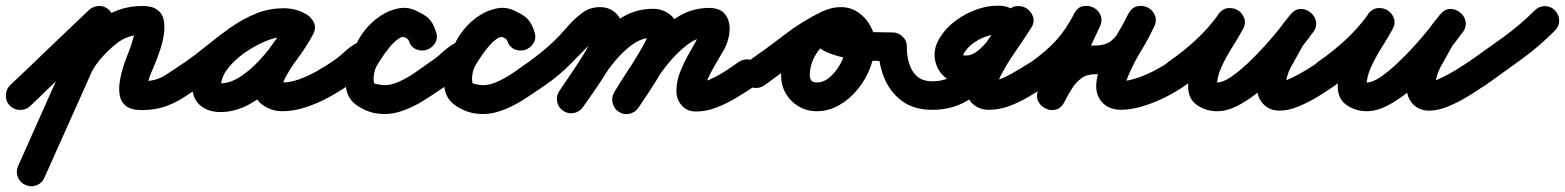

<svg xmlns="http://www.w3.org/2000/svg" viewBox="-71 -336 5501 675"><path d="M-37 35Q-51 20 -50.5 -1Q-50 -22 -35 -37Q-3 -67 29.5 -98Q62 -129 94 -160Q131 -195 168 -230.5Q205 -266 242 -301Q257 -315 278 -314.5Q299 -314 314 -299Q328 -284 327.5 -263Q327 -242 312 -228Q275 -193 238 -157.5Q201 -122 164 -87Q132 -56 99.5 -25Q67 6 35 37Q20 51 -1 50.5Q-22 50 -37 35ZM298 -311Q317 -302 324.5 -282.5Q332 -263 323 -244Q264 -111 204.5 22Q145 155 85 289Q85 289 85 289Q85 289 85 289Q77 308 57 315.5Q37 323 18 314Q-1 306 -8.5 286Q-16 266 -7 247Q52 114 111.5 -19Q171 -152 231 -285Q239 -304 259 -311.5Q279 -319 298 -311ZM240 -59Q233 -39 213.5 -30.5Q194 -22 175 -30Q155 -37 146.5 -56.5Q138 -76 146 -95Q165 -144 200 -186.5Q235 -229 275 -261Q342 -315 429 -315Q465 -315 483 -301Q501 -287 505 -264Q509 -241 505 -214.5Q501 -188 492.5 -162.5Q484 -137 476 -117Q468 -98 458.5 -75.5Q449 -53 447 -31Q447 -29 444.5 -35Q442 -41 440 -43Q437 -46 430 -48Q423 -50 427 -50Q476 -50 509 -71Q542 -92 580 -118Q580 -118 580 -118Q580 -118 580 -118Q597 -130 617.5 -126.5Q638 -123 650 -106Q662 -89 658.5 -68.5Q655 -48 638 -36Q604 -12 572.5 8Q541 28 506.5 39.5Q472 51 427 51Q389 51 371 36Q353 21 349.5 -3Q346 -27 351 -55Q356 -83 365 -109.5Q374 -136 382 -155Q390 -175 395.5 -195Q401 -215 408 -235Q408 -234 409 -231Q413 -222 421 -217Q422 -216 423.5 -215.5Q425 -215 426 -215Q428 -214 429 -214Q377 -214 339 -183Q308 -159 281 -127Q254 -95 240 -59Q240 -59 240 -59Q240 -59 240 -59Z M568 -48Q556 -65 559.5 -86Q563 -107 580 -118Q620 -146 659.5 -178.5Q699 -211 741.5 -240.5Q784 -270 829.5 -288.5Q875 -307 927 -307Q949 -307 971 -301Q993 -295 1011 -282Q1031 -268 1032.5 -248.5Q1034 -229 1024 -214Q1014 -198 995.5 -191.5Q977 -185 957 -197Q948 -202 942 -204Q936 -206 925 -206Q898 -206 861 -190.5Q824 -175 788.5 -150Q753 -125 729.5 -94.5Q706 -64 706 -34Q706 -30 705.5 -32Q705 -34 704 -36Q697 -46 695 -44.5Q693 -43 704 -43Q738 -43 774 -66.5Q810 -90 842.5 -125.5Q875 -161 900.5 -198Q926 -235 941 -262Q953 -284 973 -287.5Q993 -291 1009 -282Q1026 -273 1033.5 -254.5Q1041 -236 1029 -214Q1021 -198 1003.5 -173Q986 -148 967 -120Q948 -92 935 -68.5Q922 -45 922 -32Q922 -33 922 -35Q921 -38 919 -40Q918 -43 915 -45Q912 -47 915 -46Q918 -46 922 -46Q950 -46 981.5 -57.5Q1013 -69 1043 -86Q1073 -103 1095 -118Q1112 -130 1132.5 -126.5Q1153 -123 1165 -106Q1177 -89 1173.5 -68.5Q1170 -48 1153 -36Q1122 -14 1083 7Q1044 28 1002.5 41.5Q961 55 922 55Q884 55 852.5 33Q821 11 821 -32Q821 -71 843 -111Q865 -151 893.5 -189.5Q922 -228 941 -262Q953 -284 973 -287.5Q993 -291 1009 -282Q1026 -273 1033.5 -254.5Q1041 -236 1029 -214Q1007 -173 972.5 -126Q938 -79 895.5 -37Q853 5 804 31.5Q755 58 704 58Q661 58 633 34.5Q605 11 605 -34Q605 -76 625.5 -115.5Q646 -155 680 -189.5Q714 -224 756.5 -250.5Q799 -277 842.5 -292Q886 -307 925 -307Q970 -307 1007 -285Q1028 -273 1029.5 -253Q1031 -233 1020 -216Q1010 -200 991 -193Q972 -186 953 -200Q947 -204 940 -205Q933 -206 927 -206Q887 -206 849 -188Q811 -170 774.5 -142.5Q738 -115 703.5 -86Q669 -57 638 -36Q621 -24 600 -27.5Q579 -31 568 -48Z M1082 -49Q1070 -67 1074.5 -87.5Q1079 -108 1096 -119Q1118 -133 1140 -153.5Q1162 -174 1184 -185Q1185 -186 1182 -181.5Q1179 -177 1180 -178Q1195 -212 1222.5 -242.5Q1250 -273 1286 -291.5Q1322 -310 1361 -306Q1361 -306 1365 -305Q1369 -305 1370 -305Q1405 -295 1428 -278Q1451 -261 1462 -223Q1469 -200 1458 -183.5Q1447 -167 1430 -161Q1412 -155 1393.5 -162Q1375 -169 1367 -192Q1365 -195 1364 -196Q1364 -196 1365 -195Q1366 -194 1366 -194Q1365 -196 1363 -198Q1361 -200 1359 -201Q1359 -201 1358 -202Q1357 -202 1357 -202Q1346 -211 1329.5 -199.5Q1313 -188 1297 -168Q1281 -148 1269 -129.5Q1257 -111 1254 -105Q1254 -105 1254 -105Q1254 -106 1254 -106Q1247 -93 1244 -76Q1241 -59 1244 -44Q1245 -42 1252.5 -40.5Q1260 -39 1267 -38Q1267 -38 1266 -38Q1266 -38 1266 -38Q1295 -33 1327.5 -47Q1360 -61 1390 -82Q1420 -103 1441 -118Q1458 -130 1478.5 -126.5Q1499 -123 1511 -106Q1523 -89 1519.5 -68.5Q1516 -48 1499 -36Q1463 -11 1422.5 15Q1382 41 1338 55.5Q1294 70 1248 62Q1248 62 1248 62Q1247 62 1247 62Q1213 55 1183 34Q1153 13 1146 -24Q1139 -56 1144.5 -90.5Q1150 -125 1166 -154Q1166 -154 1166 -155Q1166 -155 1166 -155Q1184 -186 1210.5 -220Q1237 -254 1270 -279Q1303 -304 1340 -308Q1377 -312 1417 -284Q1417 -284 1416 -284Q1415 -285 1415 -285Q1421 -281 1426.5 -276Q1432 -271 1438 -266Q1438 -266 1439 -265Q1440 -264 1440 -264Q1453 -248 1461 -226Q1470 -203 1458.5 -186.5Q1447 -170 1429 -164Q1410 -158 1391 -164.5Q1372 -171 1366 -195Q1363 -204 1356.5 -204.5Q1350 -205 1342 -207Q1342 -207 1347 -207Q1351 -206 1351 -206Q1336 -207 1319.5 -195Q1303 -183 1290 -166Q1277 -149 1272 -138Q1263 -118 1241.5 -98.5Q1220 -79 1195 -62.5Q1170 -46 1152 -35Q1134 -23 1113.5 -27.5Q1093 -32 1082 -49Z M1428 -49Q1416 -67 1420.5 -87.5Q1425 -108 1442 -119Q1464 -133 1486 -153.5Q1508 -174 1530 -185Q1531 -186 1528 -181.5Q1525 -177 1526 -178Q1541 -212 1568.5 -242.5Q1596 -273 1632 -291.5Q1668 -310 1707 -306Q1707 -306 1711 -305Q1715 -305 1716 -305Q1751 -295 1774 -278Q1797 -261 1808 -223Q1815 -200 1804 -183.5Q1793 -167 1776 -161Q1758 -155 1739.5 -162Q1721 -169 1713 -192Q1711 -195 1710 -196Q1710 -196 1711 -195Q1712 -194 1712 -194Q1711 -196 1709 -198Q1707 -200 1705 -201Q1705 -201 1704 -202Q1703 -202 1703 -202Q1692 -211 1675.5 -199.5Q1659 -188 1643 -168Q1627 -148 1615 -129.5Q1603 -111 1600 -105Q1600 -105 1600 -105Q1600 -106 1600 -106Q1593 -93 1590 -76Q1587 -59 1590 -44Q1591 -42 1598.5 -40.5Q1606 -39 1613 -38Q1613 -38 1612 -38Q1612 -38 1612 -38Q1641 -33 1673.5 -47Q1706 -61 1736 -82Q1766 -103 1787 -118Q1804 -130 1824.5 -126.5Q1845 -123 1857 -106Q1869 -89 1865.5 -68.5Q1862 -48 1845 -36Q1809 -11 1768.5 15Q1728 41 1684 55.5Q1640 70 1594 62Q1594 62 1594 62Q1593 62 1593 62Q1559 55 1529 34Q1499 13 1492 -24Q1485 -56 1490.5 -90.5Q1496 -125 1512 -154Q1512 -154 1512 -155Q1512 -155 1512 -155Q1530 -186 1556.5 -220Q1583 -254 1616 -279Q1649 -304 1686 -308Q1723 -312 1763 -284Q1763 -284 1762 -284Q1761 -285 1761 -285Q1767 -281 1772.5 -276Q1778 -271 1784 -266Q1784 -266 1785 -265Q1786 -264 1786 -264Q1799 -248 1807 -226Q1816 -203 1804.5 -186.5Q1793 -170 1775 -164Q1756 -158 1737 -164.5Q1718 -171 1712 -195Q1709 -204 1702.5 -204.5Q1696 -205 1688 -207Q1688 -207 1693 -207Q1697 -206 1697 -206Q1682 -207 1665.5 -195Q1649 -183 1636 -166Q1623 -149 1618 -138Q1609 -118 1587.5 -98.5Q1566 -79 1541 -62.5Q1516 -46 1498 -35Q1480 -23 1459.5 -27.5Q1439 -32 1428 -49Z M1775 -48Q1763 -65 1766.5 -85.5Q1770 -106 1787 -118Q1835 -152 1876 -191Q1898 -212 1922.5 -240.5Q1947 -269 1975 -290Q2003 -311 2038 -311Q2075 -311 2098 -285.5Q2121 -260 2121 -224Q2121 -198 2105 -162Q2089 -126 2065 -87.5Q2041 -49 2017.5 -15Q1994 19 1978 41Q1978 41 1978 41Q1978 41 1978 41Q1966 58 1945.5 61.5Q1925 65 1908 53Q1891 41 1887.5 20.5Q1884 0 1896 -17Q1903 -28 1918 -49.5Q1933 -71 1950.5 -97.5Q1968 -124 1983.5 -149.5Q1999 -175 2009.5 -195Q2020 -215 2020 -224Q2020 -225 2021.5 -220.5Q2023 -216 2032 -212Q2033 -211 2036 -210.5Q2039 -210 2038 -210Q2036 -210 2031 -205.5Q2026 -201 2024 -200Q1979 -157 1938 -114.5Q1897 -72 1845 -36Q1828 -24 1807.5 -27.5Q1787 -31 1775 -48ZM1978 41Q1966 58 1945.5 61.5Q1925 65 1908 53Q1891 41 1887.5 20.5Q1884 0 1896 -17Q1925 -59 1958.5 -109Q1992 -159 2031.5 -203.5Q2071 -248 2118.5 -276.5Q2166 -305 2225 -305Q2260 -305 2286 -283.5Q2312 -262 2312 -225Q2312 -200 2296.5 -164Q2281 -128 2258 -89Q2235 -50 2212 -15Q2189 20 2174 42Q2163 59 2142.5 63.5Q2122 68 2104 56Q2087 45 2082.5 24.5Q2078 4 2090 -14Q2098 -26 2112.5 -48.5Q2127 -71 2144 -98.5Q2161 -126 2176.5 -152Q2192 -178 2201.5 -198Q2211 -218 2211 -225Q2211 -227 2211.5 -223.5Q2212 -220 2213 -218Q2216 -209 2221.5 -206.5Q2227 -204 2225 -204Q2185 -204 2149.5 -177.5Q2114 -151 2083 -111.5Q2052 -72 2025.5 -30.5Q1999 11 1978 41Q1978 41 1978 41Q1978 41 1978 41ZM2175 40Q2164 58 2144 63.5Q2124 69 2106 58Q2088 47 2083 27Q2078 7 2088 -11Q2113 -53 2146.5 -103.5Q2180 -154 2221 -200Q2262 -246 2310.5 -276Q2359 -306 2414 -308Q2459 -310 2477.5 -286.5Q2496 -263 2494 -229Q2492 -195 2476 -164Q2464 -143 2448.5 -117.5Q2433 -92 2420.5 -65.5Q2408 -39 2408 -16Q2408 -17 2408 -20Q2407 -23 2406 -26Q2400 -37 2388 -43Q2384 -44 2378.5 -44.5Q2373 -45 2375 -45Q2400 -45 2428 -58Q2456 -71 2482 -88Q2508 -105 2527 -119Q2545 -130 2565.5 -126.5Q2586 -123 2598 -106Q2609 -88 2605.5 -67.5Q2602 -47 2585 -35Q2555 -15 2520.5 6Q2486 27 2449.5 41.5Q2413 56 2375 56Q2344 56 2325.5 34.5Q2307 13 2307 -16Q2307 -50 2320.5 -84Q2334 -118 2352.5 -150Q2371 -182 2387 -212Q2391 -220 2394 -226Q2395 -230 2396 -234Q2396 -234 2396 -234Q2396 -226 2401 -219Q2405 -213 2411 -210Q2416 -207 2418 -207Q2381 -206 2344.5 -178Q2308 -150 2275.5 -109.5Q2243 -69 2217 -28Q2191 13 2175 40Q2175 40 2175 40Q2175 40 2175 40Z M2544 -48Q2533 -65 2536.5 -86Q2540 -107 2557 -119Q2621 -163 2684.5 -212Q2748 -261 2818 -295Q2841 -306 2859 -297Q2877 -288 2885 -271Q2893 -254 2888.5 -234Q2884 -214 2862 -204Q2824 -186 2800 -149Q2776 -112 2776 -71Q2776 -46 2800 -46Q2822 -46 2840.5 -60Q2859 -74 2873.5 -95.5Q2888 -117 2896 -140.5Q2904 -164 2904 -183Q2904 -189 2899 -199.5Q2894 -210 2885 -210Q2877 -210 2874.5 -208Q2872 -206 2878 -212Q2880 -214 2882.5 -219Q2885 -224 2884 -221Q2884 -221 2884 -221Q2884 -221 2884 -221Q2884 -222 2884 -223Q2884 -224 2884 -225Q2885 -232 2882 -239Q2881 -241 2879.5 -242Q2878 -243 2878 -245Q2878 -248 2882 -244Q2886 -240 2889 -239Q2900 -236 2911 -233.5Q2922 -231 2933 -229Q2966 -224 3000 -223Q3034 -222 3067 -222Q3088 -221 3103 -206.5Q3118 -192 3117 -171Q3117 -150 3102.5 -135Q3088 -120 3067 -121Q3045 -121 3006 -122Q2967 -123 2923.5 -129Q2880 -135 2844 -149Q2808 -163 2791 -188.5Q2774 -214 2788 -255Q2788 -255 2788 -255Q2788 -255 2788 -255Q2799 -286 2827 -298.5Q2855 -311 2885 -311Q2919 -311 2946 -292.5Q2973 -274 2989 -245Q3005 -216 3005 -183Q3005 -143 2989.5 -101Q2974 -59 2946 -24Q2918 11 2880.5 33Q2843 55 2800 55Q2765 55 2736.5 38Q2708 21 2691.5 -7.5Q2675 -36 2675 -71Q2675 -118 2693.5 -162Q2712 -206 2744 -241Q2776 -276 2819 -295Q2842 -306 2860 -297Q2878 -288 2886 -271Q2894 -254 2889.5 -234.5Q2885 -215 2863 -204Q2796 -172 2735.5 -125Q2675 -78 2615 -35Q2598 -24 2577 -27.5Q2556 -31 2544 -48Z M3067 -222Q3088 -222 3102.5 -207Q3117 -192 3117 -171Q3117 -141 3125 -113.5Q3133 -86 3152 -68.5Q3171 -51 3206 -50Q3254 -50 3295 -78Q3336 -106 3368 -146.5Q3400 -187 3422 -224Q3427 -233 3426 -233Q3425 -233 3427 -227Q3429 -222 3434.5 -218.5Q3440 -215 3437 -215Q3405 -215 3371 -197Q3337 -179 3320 -152Q3315 -144 3315 -142.5Q3315 -141 3326 -141Q3347 -141 3367.5 -158Q3388 -175 3407 -200Q3426 -225 3442 -250.5Q3458 -276 3469 -292Q3483 -313 3503.5 -314.5Q3524 -316 3539 -306Q3555 -295 3561 -276Q3567 -257 3553 -236Q3526 -194 3497.5 -153Q3469 -112 3446 -68Q3443 -62 3439.5 -51Q3436 -40 3432.5 -32.5Q3429 -25 3427 -30Q3424 -39 3416 -43Q3408 -47 3403.5 -49Q3399 -51 3405 -51Q3431 -51 3457.5 -63Q3484 -75 3509.5 -91Q3535 -107 3557 -120Q3575 -131 3595.5 -126Q3616 -121 3626 -103Q3637 -85 3632 -64.5Q3627 -44 3609 -34Q3578 -15 3545 4.5Q3512 24 3477 37Q3442 50 3405 50Q3387 50 3371 43.5Q3355 37 3343 23Q3325 1 3328 -31Q3331 -63 3347.5 -99.5Q3364 -136 3387 -172Q3410 -208 3432.5 -239Q3455 -270 3469 -292Q3483 -313 3503 -314.5Q3523 -316 3539 -305Q3555 -295 3561 -275.5Q3567 -256 3553 -236Q3533 -206 3510 -172Q3487 -138 3460 -108Q3433 -78 3400 -59Q3367 -40 3326 -40Q3279 -40 3250 -65.5Q3221 -91 3215.5 -130Q3210 -169 3236 -208Q3256 -239 3289 -263.5Q3322 -288 3360.5 -302Q3399 -316 3437 -316Q3478 -316 3501 -293.5Q3524 -271 3526 -238Q3528 -205 3509 -172Q3476 -118 3431.5 -67Q3387 -16 3330.5 17.5Q3274 51 3205 50Q3142 50 3100 19Q3058 -12 3037.5 -62.5Q3017 -113 3017 -171Q3017 -192 3031.5 -207Q3046 -222 3067 -222Z M3612 -36Q3595 -24 3574 -27.5Q3553 -31 3542 -48Q3530 -65 3533.5 -86Q3537 -107 3554 -118Q3606 -155 3641 -193Q3676 -231 3705 -287Q3716 -310 3735.5 -314Q3755 -318 3772 -310Q3789 -302 3797.5 -284Q3806 -266 3796 -243Q3765 -177 3734 -111Q3703 -45 3672 21Q3661 44 3641.5 48.5Q3622 53 3605 44Q3588 36 3579 18Q3570 0 3581 -22Q3602 -64 3628 -99Q3654 -134 3691 -155Q3728 -176 3779 -176Q3815 -176 3835 -192Q3855 -208 3868 -233.5Q3881 -259 3896 -288Q3908 -310 3927.5 -314Q3947 -318 3963 -310Q3980 -302 3988.5 -284Q3997 -266 3987 -244Q3967 -200 3942 -159.5Q3917 -119 3898 -75Q3894 -66 3890.5 -57Q3887 -48 3886 -38Q3885 -33 3885 -32Q3882 -36 3881.5 -39Q3881 -42 3877 -46Q3876 -47 3871.5 -49Q3867 -51 3869 -51Q3895 -51 3926 -61.5Q3957 -72 3987 -87.5Q4017 -103 4038 -118Q4055 -130 4075.5 -126.5Q4096 -123 4108 -106Q4120 -89 4116.5 -68.5Q4113 -48 4096 -36Q4067 -15 4027.5 5Q3988 25 3946.5 37.5Q3905 50 3869 50Q3847 50 3828 41.5Q3809 33 3796 14Q3781 -10 3783 -40Q3785 -70 3798 -103Q3811 -136 3829.5 -169Q3848 -202 3866 -232Q3884 -262 3895 -285Q3905 -308 3925 -311.5Q3945 -315 3962 -307Q3979 -298 3988 -280Q3997 -262 3986 -241Q3960 -193 3935.5 -155.5Q3911 -118 3875 -96.5Q3839 -75 3779 -75Q3749 -75 3729.5 -60Q3710 -45 3696.5 -23Q3683 -1 3671 22Q3660 45 3640.5 49.5Q3621 54 3604 45Q3587 37 3578.5 19Q3570 1 3580 -21Q3611 -88 3642 -154Q3673 -220 3704 -286Q3715 -308 3734.5 -312.5Q3754 -317 3771 -308Q3789 -300 3797.5 -282Q3806 -264 3795 -241Q3760 -174 3717 -126.5Q3674 -79 3612 -36Q3612 -36 3612 -36Q3612 -36 3612 -36Z M4024 -48Q4013 -66 4016.5 -86.5Q4020 -107 4037 -119Q4087 -153 4132.5 -195Q4178 -237 4213 -286Q4227 -306 4246.5 -307.5Q4266 -309 4281 -300Q4297 -290 4303.5 -271.5Q4310 -253 4298 -232Q4282 -203 4260.5 -169Q4239 -135 4223 -100Q4207 -65 4207 -32Q4207 -29 4206.5 -33.5Q4206 -38 4204 -40Q4200 -48 4198.5 -47Q4197 -46 4208 -46Q4228 -46 4256 -65Q4284 -84 4315.5 -113.5Q4347 -143 4376.5 -176Q4406 -209 4429.5 -238Q4453 -267 4464 -282Q4478 -302 4498 -302.5Q4518 -303 4534 -291Q4549 -280 4554.5 -260.5Q4560 -241 4545 -222Q4535 -210 4524.5 -197.5Q4514 -185 4507 -172Q4507 -172 4507 -173Q4508 -173 4508 -173Q4490 -141 4469.5 -104Q4449 -67 4449 -30Q4449 -30 4449.5 -29Q4450 -28 4449 -31Q4448 -32 4448 -33Q4448 -33 4448 -34Q4447 -34 4447 -34Q4451 -27 4449 -29.5Q4447 -32 4442.5 -37.5Q4438 -43 4434 -45Q4433 -46 4429 -47Q4425 -48 4428 -48Q4438 -48 4456.5 -56Q4475 -64 4496 -75.5Q4517 -87 4535.5 -99Q4554 -111 4565 -118Q4565 -118 4565 -118Q4565 -118 4565 -118Q4582 -130 4602.5 -126.5Q4623 -123 4635 -106Q4647 -89 4643.5 -68.5Q4640 -48 4623 -36Q4599 -19 4565 2Q4531 23 4494.5 38Q4458 53 4428 53Q4402 53 4384.5 41.5Q4367 30 4359 14Q4359 14 4358 14Q4358 13 4358 13Q4348 -6 4348 -30Q4348 -82 4371.5 -129Q4395 -176 4418 -221Q4418 -221 4419 -221Q4419 -222 4419 -222Q4429 -239 4441 -254Q4453 -269 4465 -284Q4481 -304 4500.5 -304.5Q4520 -305 4535 -293Q4550 -282 4555 -263Q4560 -244 4546 -224Q4527 -197 4498 -161Q4469 -125 4433.5 -87.5Q4398 -50 4359 -17.5Q4320 15 4281.5 35Q4243 55 4208 55Q4169 55 4137.5 33.5Q4106 12 4106 -32Q4106 -76 4123 -119Q4140 -162 4164.5 -203.5Q4189 -245 4210 -282Q4222 -303 4242 -304.5Q4262 -306 4278 -295Q4295 -285 4302 -266Q4309 -247 4295 -228Q4255 -171 4203 -122.5Q4151 -74 4095 -35Q4077 -24 4056.5 -27.5Q4036 -31 4024 -48Z M4550 -48Q4539 -66 4542.5 -86.5Q4546 -107 4563 -119Q4613 -153 4658.5 -195Q4704 -237 4739 -286Q4753 -306 4772.5 -307.5Q4792 -309 4807 -300Q4823 -290 4829.5 -271.5Q4836 -253 4824 -232Q4808 -203 4786.5 -169Q4765 -135 4749 -100Q4733 -65 4733 -32Q4733 -29 4732.5 -33.5Q4732 -38 4730 -40Q4726 -48 4724.5 -47Q4723 -46 4734 -46Q4754 -46 4782 -65Q4810 -84 4841.5 -113.5Q4873 -143 4902.5 -176Q4932 -209 4955.5 -238Q4979 -267 4990 -282Q5004 -302 5024 -302.5Q5044 -303 5060 -291Q5075 -280 5080.5 -260.5Q5086 -241 5071 -222Q5061 -210 5050.5 -197.5Q5040 -185 5033 -172Q5033 -172 5033 -173Q5034 -173 5034 -173Q5016 -141 4995.5 -104Q4975 -67 4975 -30Q4975 -30 4975.5 -29Q4976 -28 4975 -31Q4974 -32 4974 -33Q4974 -33 4974 -34Q4973 -34 4973 -34Q4977 -27 4975 -29.5Q4973 -32 4968.5 -37.5Q4964 -43 4960 -45Q4959 -46 4955 -47Q4951 -48 4954 -48Q4964 -48 4982.5 -56Q5001 -64 5022 -75.5Q5043 -87 5061.5 -99Q5080 -111 5091 -118Q5091 -118 5091 -118Q5091 -118 5091 -118Q5108 -130 5128.5 -126.5Q5149 -123 5161 -106Q5173 -89 5169.5 -68.5Q5166 -48 5149 -36Q5125 -19 5091 2Q5057 23 5020.5 38Q4984 53 4954 53Q4928 53 4910.5 41.5Q4893 30 4885 14Q4885 14 4884 14Q4884 13 4884 13Q4874 -6 4874 -30Q4874 -82 4897.5 -129Q4921 -176 4944 -221Q4944 -221 4945 -221Q4945 -222 4945 -222Q4955 -239 4967 -254Q4979 -269 4991 -284Q5007 -304 5026.5 -304.5Q5046 -305 5061 -293Q5076 -282 5081 -263Q5086 -244 5072 -224Q5053 -197 5024 -161Q4995 -125 4959.5 -87.5Q4924 -50 4885 -17.5Q4846 15 4807.5 35Q4769 55 4734 55Q4695 55 4663.5 33.5Q4632 12 4632 -32Q4632 -76 4649 -119Q4666 -162 4690.5 -203.5Q4715 -245 4736 -282Q4748 -303 4768 -304.5Q4788 -306 4804 -295Q4821 -285 4828 -266Q4835 -247 4821 -228Q4781 -171 4729 -122.5Q4677 -74 4621 -35Q4603 -24 4582.5 -27.5Q4562 -31 4550 -48Z M5078 -46Q5066 -63 5069.5 -84Q5073 -105 5090 -117Q5150 -159 5211 -203Q5272 -247 5324 -299Q5324 -299 5324 -299Q5324 -299 5324 -299Q5339 -314 5359.5 -314.5Q5380 -315 5395 -300Q5410 -285 5410.5 -264.5Q5411 -244 5396 -229Q5341 -173 5276.5 -126.5Q5212 -80 5148 -34Q5131 -22 5110.5 -25.5Q5090 -29 5078 -46Z"/></svg>

Font: FRB American Cursive Ultra
Style: Bold Italic
Weight: 1000
Italic angle: -25°
Version: Version 2.0;Modular Font Editor K font №1